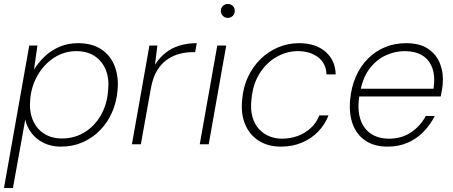

<svg xmlns="http://www.w3.org/2000/svg" viewBox="-32 -725 2277 965"><path d="M-12 220 115 -496H156L139 -375Q161 -411 193 -441.5Q225 -472 267.5 -490Q310 -508 360 -508Q430 -508 476.5 -477.5Q523 -447 544 -393.5Q565 -340 559 -273Q554 -212 531 -160Q508 -108 470 -69.5Q432 -31 382.5 -9.5Q333 12 273 12Q226 12 188 -6.5Q150 -25 126.5 -56Q103 -87 95 -124L33 220ZM279 -29Q341 -29 391 -59Q441 -89 473 -142.5Q505 -196 511 -267Q518 -328 500 -373Q482 -418 444 -443Q406 -468 352 -468Q292 -468 241.5 -436Q191 -404 158.5 -349Q126 -294 120 -227Q114 -169 132 -124Q150 -79 188.5 -54Q227 -29 279 -29Z M631 0 719 -496H759L747 -400Q771 -437 802 -461Q833 -485 872 -496.5Q911 -508 957 -508L949 -463H936Q906 -463 873 -455Q840 -447 810 -427Q780 -407 758 -371.5Q736 -336 726 -279L676 0Z M972 0 1060 -496H1105L1017 0ZM1113 -635Q1099 -635 1088.5 -645Q1078 -655 1078 -670Q1078 -686 1088.5 -695.5Q1099 -705 1113 -705Q1127 -705 1137.5 -695.5Q1148 -686 1148 -670Q1148 -655 1137.5 -645Q1127 -635 1113 -635Z M1380 12Q1316 12 1269.5 -17Q1223 -46 1200.5 -99Q1178 -152 1185 -223Q1190 -287 1215 -339.5Q1240 -392 1279 -429.5Q1318 -467 1367 -487.5Q1416 -508 1471 -508Q1555 -508 1604.5 -464.5Q1654 -421 1655 -351H1609Q1607 -407 1566.5 -437.5Q1526 -468 1465 -468Q1410 -468 1359 -439.5Q1308 -411 1273.5 -357Q1239 -303 1232 -227Q1226 -176 1236.5 -138.5Q1247 -101 1269.5 -76.5Q1292 -52 1322 -40Q1352 -28 1384 -28Q1427 -28 1464 -41.5Q1501 -55 1529.5 -81Q1558 -107 1573 -145H1619Q1602 -100 1568 -64.5Q1534 -29 1486 -8.5Q1438 12 1380 12Z M1916 12Q1850 12 1805.5 -17.5Q1761 -47 1741 -100.5Q1721 -154 1728 -226Q1734 -289 1757 -341Q1780 -393 1817.5 -430.5Q1855 -468 1903.5 -488Q1952 -508 2009 -508Q2078 -508 2120 -479.5Q2162 -451 2180 -404Q2198 -357 2193 -302Q2192 -288 2189 -271.5Q2186 -255 2183 -240H1762L1768 -279H2147Q2156 -342 2140.5 -384Q2125 -426 2089.5 -447Q2054 -468 2002 -468Q1953 -468 1906.5 -446.5Q1860 -425 1826 -380.5Q1792 -336 1779 -267L1775 -249Q1763 -177 1778.5 -128Q1794 -79 1831.5 -53.5Q1869 -28 1923 -28Q1985 -28 2032 -58.5Q2079 -89 2108 -142H2153Q2131 -98 2097 -63Q2063 -28 2017.5 -8Q1972 12 1916 12Z"/></svg>

Font: DM Sans 24pt ExtraLight
Style: Italic
Weight: 250
Italic angle: -10°
Designer: Colophon Foundry, Jonny Pinhorn
Foundry: Colophon Foundry
Version: Version 4.004;gftools[0.9.30]